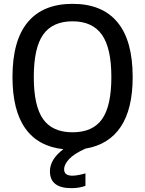

<svg xmlns="http://www.w3.org/2000/svg" viewBox="-20 -770 756 1000"><path d="M352 210Q240 210 240 122Q240 60 310 7Q179 -7 112 -101Q45 -195 45 -369Q45 -559 124.5 -654.5Q204 -750 358 -750Q512 -750 591.5 -654.5Q671 -559 671 -369Q671 -202 608.5 -109Q546 -16 425 4Q367 30 340.5 58Q314 86 314 112Q314 145 357 145Q371 145 389.5 141.5Q408 138 425 133V198Q392 210 352 210ZM358 -81Q463 -81 511.5 -149.5Q560 -218 560 -369Q560 -520 510.5 -589.5Q461 -659 358 -659Q254 -659 205 -590Q156 -521 156 -369Q156 -218 204.5 -149.5Q253 -81 358 -81Z"/></svg>

Font: Encode Sans Narrow
Style: Medium
Weight: 500
Designer: Pablo Impallari, Andres Torresi
Foundry: Pablo Impallari, Andres Torresi
Version: Version 1.000; ttfautohint (v1.00) -l 8 -r 50 -G 200 -x 14 -